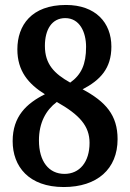

<svg xmlns="http://www.w3.org/2000/svg" viewBox="-20 -744 523 774"><path d="M237 10C372 10 454 -63 454 -183C454 -280 406 -334 313 -384C384 -421 429 -468 429 -556C429 -653 365 -724 246 -724C107 -724 50 -642 50 -545C50 -458 94 -406 161 -364C87 -327 31 -275 31 -175C31 -73 96 10 237 10ZM263 -411C199 -447 161 -485 161 -559C161 -625 189 -671 243 -671C301 -671 327 -615 327 -555C327 -485 308 -443 263 -411ZM240 -43C177 -43 137 -93 137 -178C137 -249 165 -300 209 -333C301 -281 341 -236 341 -168C341 -91 301 -43 240 -43Z"/></svg>

Font: Noto Serif Tamil Condensed SemiBold
Style: Regular
Weight: 600
Width: 3
Designer: Indian Type Foundry, Tom Grace, and the Monotype Design Team
Foundry: Monotype Imaging Inc.
Version: Version 2.004